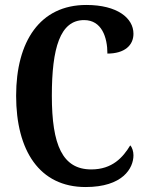

<svg xmlns="http://www.w3.org/2000/svg" viewBox="-20 -744 592 774"><path d="M325 10C475 10 518 -66 518 -118C518 -133 513 -150 505 -158C476 -110 433 -61 348 -61C232 -61 189 -159 189 -358C189 -550 222 -663 319 -663C390 -663 413 -594 413 -528C482 -528 518 -561 518 -608C518 -671 453 -724 328 -724C141 -724 45 -577 45 -358C45 -137 139 10 325 10Z"/></svg>

Font: Noto Serif Lao ExtraCondensed
Style: Bold
Weight: 700
Width: 2
Designer: Monotype Design Team
Foundry: Monotype Imaging Inc.
Version: Version 2.003